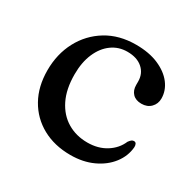

<svg xmlns="http://www.w3.org/2000/svg" viewBox="-116 -603 742 736"><g transform="rotate(30 255.0 -235.0)"><path d="M474.6 -350.3Q474.6 -326.7 458.9 -310.7Q443.2 -294.7 417.4 -294.7Q392.2 -294.7 378.4 -309.1Q364.6 -323.5 364.6 -347V-362.1Q364.6 -397.3 340 -419Q315.4 -440.8 272.4 -440.8Q233.9 -440.8 204 -419.1Q174 -397.4 156.9 -357.8Q139.7 -318.1 139.7 -264.5Q139.7 -199.3 162 -154.2Q184.3 -109 223.3 -85.7Q262.3 -62.3 312.3 -62.3Q359.9 -62.3 394.8 -84.3Q429.7 -106.3 444.7 -142Q451.1 -150.5 455.5 -153.7Q459.8 -156.8 465.3 -156.8Q472.3 -156.8 475.3 -151Q478.2 -145.2 477.9 -137.3Q474.6 -96.4 448.5 -62.5Q422.3 -28.5 378.9 -8.5Q335.5 11.6 279.9 11.6Q209.4 11.6 155.7 -17.9Q102 -47.4 71.9 -100.9Q41.8 -154.4 41.8 -226.3Q41.8 -298.1 72.3 -355.7Q102.8 -413.2 158 -447Q213.3 -480.8 287.7 -480.8Q345.4 -480.8 387.4 -462.8Q429.3 -444.7 452 -415Q474.6 -385.2 474.6 -350.3Z"/></g></svg>

Font: Fraunces
Style: Regular
Weight: 900
Version: Version 1.000;[b76b70a41]